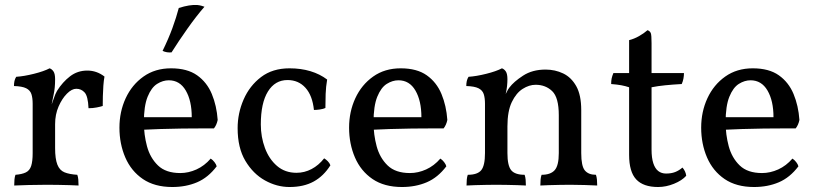

<svg xmlns="http://www.w3.org/2000/svg" viewBox="-20 -741 3266 770"><path d="M201 -147Q201 -104 210 -81Q219 -58 238.5 -50Q258 -42 290 -40Q293 -32 294 -21Q295 -10 295 3Q280 2 259.5 1.5Q239 1 215.5 0.5Q192 0 169 0Q134 0 95 1Q56 2 37 3Q37 -10 38 -21Q39 -32 42 -40Q68 -42 83.5 -49.5Q99 -57 105 -75.5Q111 -94 111 -127V-227H201ZM201 -293V-214H111V-325L201 -423Q201 -388 195 -361Q189 -334 184 -307ZM179 -301Q190 -329 196 -347Q202 -365 209 -377Q231 -412 261 -435Q291 -458 330 -458Q368 -458 399 -434Q396 -418 394.5 -397Q393 -376 392.5 -355Q392 -334 392 -316Q383 -313 367.5 -310Q352 -307 335 -307Q333 -355 319.5 -370Q306 -385 286 -385Q268 -385 248.5 -365.5Q229 -346 215 -314Q201 -282 201 -243ZM111 -214V-325Q111 -348 106 -363.5Q101 -379 85 -387Q69 -395 36 -396Q36 -407 38 -416Q40 -425 45 -433Q76 -435 116 -445Q156 -455 179 -467Q188 -464 194.5 -454.5Q201 -445 201 -423Z M671 9Q600 9 553 -23Q506 -55 482.5 -109.5Q459 -164 459 -229Q459 -293 484 -347Q509 -401 555.5 -434Q602 -467 666 -467Q731 -467 770.5 -439Q810 -411 829.5 -364Q849 -317 853 -260Q849 -240 838 -226Q821 -226 787 -226Q753 -226 710 -225.5Q667 -225 622 -223.5Q577 -222 537 -220V-271H749Q749 -337 725 -378Q701 -419 657 -419Q633 -419 610 -404.5Q587 -390 572 -353Q557 -316 557 -250Q557 -201 569.5 -154.5Q582 -108 613.5 -77.5Q645 -47 703 -47Q736 -47 768 -61.5Q800 -76 825 -105Q833 -100 840 -91Q847 -82 849 -74Q815 -29 770.5 -10Q726 9 671 9ZM668 -531Q659 -530 649.5 -531.5Q640 -533 632 -537Q656 -586 671.5 -628.5Q687 -671 697 -709Q719 -716 737.5 -719Q756 -722 771 -721Q780 -720 787.5 -718Q795 -716 800 -714Q767 -676 732 -626.5Q697 -577 668 -531Z M1305 -78Q1278 -35 1238 -13Q1198 9 1141 9Q1090 9 1042.5 -17.5Q995 -44 964 -96Q933 -148 933 -227Q933 -287 957 -342Q981 -397 1027 -432Q1073 -467 1141 -467Q1187 -467 1225 -455.5Q1263 -444 1292 -422Q1287 -393 1286 -364.5Q1285 -336 1285 -308Q1277 -304 1263 -302Q1249 -300 1239 -300Q1233 -358 1205 -389Q1177 -420 1133 -420Q1083 -420 1054.5 -374Q1026 -328 1026 -242Q1026 -192 1042.5 -147.5Q1059 -103 1091 -75.5Q1123 -48 1169 -48Q1201 -48 1229.5 -63Q1258 -78 1280 -106Q1287 -102 1294.5 -94.5Q1302 -87 1305 -78Z M1592 9Q1521 9 1474 -23Q1427 -55 1403.5 -109.5Q1380 -164 1380 -229Q1380 -293 1405 -347Q1430 -401 1476.5 -434Q1523 -467 1587 -467Q1652 -467 1691.5 -439Q1731 -411 1750.5 -364Q1770 -317 1774 -260Q1770 -240 1759 -226Q1742 -226 1708 -226Q1674 -226 1631 -225.5Q1588 -225 1543 -223.5Q1498 -222 1458 -220V-271H1670Q1670 -337 1646 -378Q1622 -419 1578 -419Q1554 -419 1531 -404.5Q1508 -390 1493 -353Q1478 -316 1478 -250Q1478 -201 1490.5 -154.5Q1503 -108 1534.5 -77.5Q1566 -47 1624 -47Q1657 -47 1689 -61.5Q1721 -76 1746 -105Q1754 -100 1761 -91Q1768 -82 1770 -74Q1736 -29 1691.5 -10Q1647 9 1592 9Z M1925 -214V-325Q1925 -348 1920 -363.5Q1915 -379 1899 -387Q1883 -395 1850 -396Q1850 -407 1852 -416Q1854 -425 1859 -433Q1890 -435 1930 -445Q1970 -455 1993 -467Q2002 -464 2008.5 -454.5Q2015 -445 2015 -423ZM2311 -127Q2311 -75 2325.5 -57.5Q2340 -40 2370 -40Q2373 -31 2374 -20.5Q2375 -10 2375 3Q2353 2 2325 1Q2297 0 2266 0Q2246 0 2224 0.5Q2202 1 2182 1.5Q2162 2 2147 3Q2147 -10 2148 -21Q2149 -32 2152 -40Q2188 -40 2204.5 -58.5Q2221 -77 2221 -127V-279Q2221 -350 2194.5 -375.5Q2168 -401 2128 -401Q2102 -401 2076 -384.5Q2050 -368 2032.5 -331.5Q2015 -295 2015 -234V-127Q2015 -77 2030 -58.5Q2045 -40 2084 -40Q2087 -31 2088 -20.5Q2089 -10 2089 3Q2075 2 2055 1.5Q2035 1 2012.5 0.5Q1990 0 1970 0Q1950 0 1928 0.5Q1906 1 1886 1.5Q1866 2 1851 3Q1851 -10 1852 -21Q1853 -32 1856 -40Q1895 -40 1910 -58.5Q1925 -77 1925 -127V-325L2015 -423Q2015 -411 2013.5 -396Q2012 -381 2008 -364Q2011 -369 2014 -375.5Q2017 -382 2023 -390Q2040 -413 2077.5 -437.5Q2115 -462 2168 -462Q2206 -462 2238.5 -446.5Q2271 -431 2291 -395.5Q2311 -360 2311 -299Z M2619 9Q2560 9 2531.5 -21.5Q2503 -52 2503 -120V-391Q2488 -396 2472 -399Q2456 -402 2431 -404Q2431 -417 2433 -426.5Q2435 -436 2440 -448H2503V-580Q2523 -585 2542.5 -596Q2562 -607 2577 -620Q2587 -616 2590 -608Q2593 -600 2593 -568V-448H2723Q2723 -438 2721 -426.5Q2719 -415 2714 -404Q2678 -402 2648 -399Q2618 -396 2593 -391V-141Q2593 -108 2600 -86.5Q2607 -65 2620 -55Q2633 -45 2651 -45Q2672 -45 2687.5 -51Q2703 -57 2717 -69Q2730 -54 2732 -36Q2715 -17 2683 -4Q2651 9 2619 9Z M3004 9Q2933 9 2886 -23Q2839 -55 2815.5 -109.5Q2792 -164 2792 -229Q2792 -293 2817 -347Q2842 -401 2888.5 -434Q2935 -467 2999 -467Q3064 -467 3103.5 -439Q3143 -411 3162.5 -364Q3182 -317 3186 -260Q3182 -240 3171 -226Q3154 -226 3120 -226Q3086 -226 3043 -225.5Q3000 -225 2955 -223.5Q2910 -222 2870 -220V-271H3082Q3082 -337 3058 -378Q3034 -419 2990 -419Q2966 -419 2943 -404.5Q2920 -390 2905 -353Q2890 -316 2890 -250Q2890 -201 2902.5 -154.5Q2915 -108 2946.5 -77.5Q2978 -47 3036 -47Q3069 -47 3101 -61.5Q3133 -76 3158 -105Q3166 -100 3173 -91Q3180 -82 3182 -74Q3148 -29 3103.5 -10Q3059 9 3004 9Z"/></svg>

Font: Vollkorn
Style: Regular
Weight: 400
Designer: Friedrich Althausen
Foundry: Friedrich Althausen
Version: Version 4.104